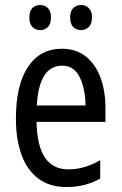

<svg xmlns="http://www.w3.org/2000/svg" viewBox="-20 -742 492 772"><path d="M229 -546Q286 -546 325 -515Q364 -484 384 -430Q404 -376 404 -308V-252H127Q130 -61 255 -61Q320 -61 383 -98V-24Q352 -7 319.5 1.5Q287 10 247 10Q179 10 133.5 -24.5Q88 -59 66 -121Q44 -183 44 -265Q44 -400 92.5 -473Q141 -546 229 -546ZM230 -478Q137 -478 128 -318H324Q323 -385 300.5 -431.5Q278 -478 230 -478ZM98 -672Q98 -698 110.5 -710Q123 -722 142 -722Q160 -722 172.5 -709.5Q185 -697 185 -672Q185 -646 172.5 -633.5Q160 -621 142 -621Q123 -621 110.5 -633.5Q98 -646 98 -672ZM262 -672Q262 -698 275 -710Q288 -722 306 -722Q324 -722 337 -709.5Q350 -697 350 -672Q350 -646 337 -633.5Q324 -621 306 -621Q287 -621 274.5 -633.5Q262 -646 262 -672Z"/></svg>

Font: Avrile Sans Condensed
Style: Regular
Weight: 400
Width: 3
Designer: Monotype Design Team
Foundry: Monotype Imaging Inc.
Version: Version 2.001;September 10, 2019;FontCreator 11.5.0.2425 64-